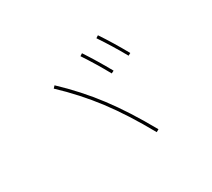

<svg xmlns="http://www.w3.org/2000/svg" viewBox="-128 -977 1256 1135"><g transform="rotate(-30 500.0 -410.0)"><path d="M485.4 -689.5 502 -700.2Q559.6 -612.3 612.3 -517.6L594.7 -508.8Q544.9 -599.6 485.4 -689.5ZM620.1 -734.4 636.7 -745.1Q694.3 -659.2 750 -558.6L733.4 -549.8Q678.7 -647.5 620.1 -734.4ZM252.9 -602.5 266.6 -617.2Q384.8 -505.9 479 -381.3Q573.2 -256.8 668.9 -85L651.4 -75.2Q556.6 -246.1 462.9 -369.6Q369.1 -493.2 252.9 -602.5Z"/></g></svg>

Font: Mgen+ 1m thin
Style: Regular
Weight: 100
Designer: [Source Han Sans]
Ryoko NISHIZUKA  (kana & ideographs); Paul D. Hunt (Latin, Greek & Cyrillic); Wenlong ZHANG  (bopomofo
Version: Version 1.059.20150602